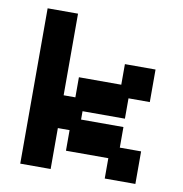

<svg xmlns="http://www.w3.org/2000/svg" viewBox="-75 -709 753 790"><g transform="rotate(10 301.5 -313.5)"><path d="M61 11V-638H188V-297H237V-381H414V-467H542V-331H453V-246H276V-211H453V-125H542V11H414V-74H237V-160H188V11Z"/></g></svg>

Font: Pixelify Sans
Style: Bold
Weight: 700
Designer: Stefie Justprince
Foundry: Typecalism Foundryline
Version: Version 1.000